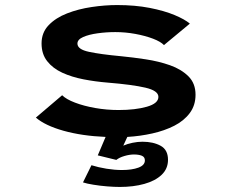

<svg xmlns="http://www.w3.org/2000/svg" viewBox="-20 -532 915 760"><path d="M454.5 208Q433 208 404.5 205.8Q376 203.5 349.8 199.2Q323.5 195 308.5 190L342 122Q369 130.5 401.5 135.8Q434 141 462.5 141Q502.5 141 528 131.5Q553.5 122 553.5 103Q553.5 89.5 541.5 84.5Q529.5 79.5 510 79.5Q493 79.5 472.5 85.5Q452 91.5 440.5 101L367 83L398 10Q304 6 231.2 -14.5Q158.5 -35 122 -66.5L226 -155Q242 -139 276.8 -125.8Q311.5 -112.5 356.8 -104.5Q402 -96.5 449.5 -96.5Q515.5 -96.5 561.2 -109.5Q607 -122.5 607 -148.5Q607 -173 555.5 -185Q504 -197 406 -205Q357 -209 310.5 -218Q264 -227 226.5 -244.2Q189 -261.5 166.8 -289.8Q144.5 -318 144.5 -360Q144.5 -403 172.5 -432.2Q200.5 -461.5 245.5 -479Q290.5 -496.5 342.8 -504.2Q395 -512 443.5 -512Q514.5 -512 572.2 -500.8Q630 -489.5 670.8 -472.5Q711.5 -455.5 731.5 -438.5L629 -353.5Q616.5 -367 585.8 -378.8Q555 -390.5 515.5 -397.8Q476 -405 436.5 -405Q401 -405 366.5 -400.2Q332 -395.5 309.2 -385.5Q286.5 -375.5 286.5 -359.5Q286.5 -336.5 332.2 -326.8Q378 -317 459 -309.5Q505.5 -305 556.8 -297.2Q608 -289.5 652.8 -273.8Q697.5 -258 725.8 -230Q754 -202 754 -157Q754 -115 731.2 -84.5Q708.5 -54 669.8 -34.2Q631 -14.5 583 -3.8Q535 7 484 10L468 44.5Q484 37.5 504.5 33.2Q525 29 544 29Q586.5 29 615.8 45Q645 61 645 100.5Q645 136 619.8 160Q594.5 184 551.2 196Q508 208 454.5 208Z"/></svg>

Font: Trispace SemiExpanded SemiBold
Style: Regular
Weight: 600
Width: 6
Designer: Tyler Finck
Foundry: Etcetera Type Company
Version: Version 1.210; ttfautohint (v1.8.3)